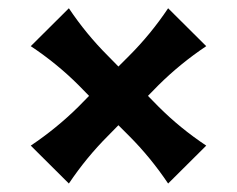

<svg xmlns="http://www.w3.org/2000/svg" viewBox="-20 -593 568 460"><path d="M145 -573.2Q186.5 -511.2 238.3 -459.5L263.7 -433.6L289.6 -459.5Q341.3 -511.2 382.8 -573.2L474.1 -482.4Q412.1 -440.9 359.9 -389.2L334.5 -363.3L359.9 -337.4Q411.1 -286.1 474.1 -244.1L382.8 -153.3Q340.8 -215.8 289.6 -267.1L263.7 -293L238.3 -267.1Q187 -215.8 145 -153.3L53.7 -244.1Q116.2 -286.1 168 -337.4L193.4 -363.3L168 -389.2Q116.2 -440.9 53.7 -482.4Z"/></svg>

Font: Classica
Style: Bold
Weight: 700
Designer: Wojciech Kalinowski "wmk69" (wmk69@o2.pl)
Foundry: Wojciech Kalinowski "wmk69" (wmk69@o2.pl)
Version: Version 2.1.1; 2021-05-14